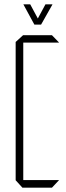

<svg xmlns="http://www.w3.org/2000/svg" viewBox="-20 -863 305 883"><path d="M83 0 52 -34V-670L86 -701H219L251 -668V-667H87V-35H251V-34L219 0ZM138 -750 88 -842V-843H119L154 -778L189 -843H221V-842L169 -750H139Z"/></svg>

Font: Foldit Thin ExtraLight
Style: Regular
Weight: 250
Version: Version 1.003